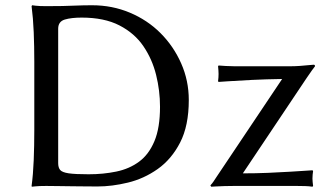

<svg xmlns="http://www.w3.org/2000/svg" viewBox="-20 -707 1234 730"><path d="M155.8 -683.6Q189.9 -683.6 216.8 -684.1Q243.7 -684.6 270 -685.8Q296.4 -687 330.6 -687Q406.7 -687 473.6 -658.9Q540.5 -630.9 590.3 -581.1Q640.1 -531.2 668.9 -465.8Q697.8 -400.4 697.8 -326.7Q697.8 -229 664.8 -165Q631.8 -101.1 579.3 -64.2Q526.9 -27.3 466.3 -12.7Q405.8 2 350.1 2Q308.6 2 283.7 1.5Q258.8 1 240.2 1Q221.7 1 202.9 0.5Q184.1 0 155.8 0Q128.4 0 114.7 1.5Q101.1 2.9 101.1 2.9L100.1 0Q106 -43.5 108.2 -98.1Q110.4 -152.8 110.4 -212.4V-471.7Q110.4 -531.2 108.2 -584.7Q106 -638.2 100.1 -683.6L102.1 -687Q102.1 -687 115.7 -685.3Q129.4 -683.6 155.8 -683.6ZM201.2 -86.9Q201.2 -69.8 208.7 -60.8Q216.3 -51.8 240.7 -48.1Q265.1 -44.4 316.9 -44.4Q373 -44.4 422.4 -54.7Q471.7 -64.9 508.8 -92.3Q545.9 -119.6 567.1 -170.2Q588.4 -220.7 588.4 -301.3Q588.4 -362.3 573.5 -422.4Q558.6 -482.4 525.1 -531.5Q491.7 -580.6 434.1 -610.4Q376.5 -640.1 290.5 -640.1Q251 -640.1 226.1 -632.6Q201.2 -625 201.2 -597.7ZM903.3 -47.9Q951.7 -47.9 998.8 -49.8Q1045.9 -51.8 1084.2 -54.2Q1122.6 -56.6 1145.3 -58.1Q1168 -59.6 1168 -59.6L1170.4 -56.6Q1169.4 -49.8 1168.7 -43Q1168 -36.1 1168 -28.3Q1168 -21 1168.7 -15.6Q1169.4 -10.3 1170.4 0L1168 2.9Q1156.2 1 1140.4 0.5Q1124.5 0 1108.9 0H869.1Q854.5 0 834.2 0.5Q814 1 798.6 2Q783.2 2.9 783.2 2.9L779.8 -2Q786.6 -9.3 791.7 -16.8Q796.9 -24.4 803.2 -34.2L1052.7 -406.7Q992.2 -405.8 936.5 -403.1Q880.9 -400.4 845.9 -397.9Q811 -395.5 811 -395.5L809.1 -398.4Q810.1 -404.8 810.5 -411.9Q811 -418.9 811 -425.8Q811 -433.6 810.5 -438.7Q810.1 -443.8 809.1 -455.1L811 -458Q822.3 -457 838.4 -456.1Q854.5 -455.1 870.1 -455.1H1086.4Q1102.5 -455.1 1121.6 -456.5Q1140.6 -458 1155.5 -459.5Q1170.4 -460.9 1172.4 -460.9Q1177.7 -460.9 1177.7 -455.1Q1170.4 -446.3 1146 -410.6Z"/></svg>

Font: Kurinto Seri
Style: Regular
Weight: 400
Designer: Kurinto was developed by Clint Goss from a range of fonts that are compatible with the SIL Open Font License Version 1.1
Foundry: Clinton F. Goss
Version: Version 2.196; July 25, 2020